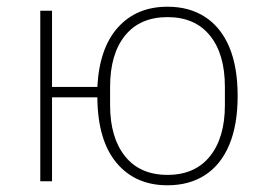

<svg xmlns="http://www.w3.org/2000/svg" viewBox="-20 -540 785 572"><path d="M479 12Q383 12 327 -55Q271 -122 270 -250H135V0H100V-508H135V-281H270Q276 -397 331.5 -458.5Q387 -520 479 -520Q544 -520 591 -489.5Q638 -459 663 -400Q688 -341 688 -254Q688 -168 663 -108.5Q638 -49 591 -18.5Q544 12 479 12ZM479 -19Q561 -19 605.5 -74.5Q650 -130 650 -227V-281Q650 -379 605.5 -434Q561 -489 479 -489Q397 -489 352.5 -434Q308 -379 308 -281V-227Q308 -130 352.5 -74.5Q397 -19 479 -19Z"/></svg>

Font: IBM Plex Sans ExtraLight
Style: Regular
Weight: 250
Designer: Mike Abbink, Paul van der Laan, Pieter van Rosmalen
Foundry: Bold Monday
Version: Version 3.201